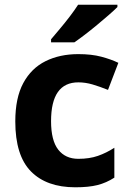

<svg xmlns="http://www.w3.org/2000/svg" viewBox="-20 -786 554 816"><path d="M300 10Q178 10 111.5 -57.5Q45 -125 45 -270Q45 -370 79 -433Q113 -496 173.5 -526Q234 -556 313 -556Q369 -556 410.5 -545Q452 -534 483 -519L439 -404Q404 -418 373.5 -427Q343 -436 313 -436Q197 -436 197 -271Q197 -189 227.5 -150Q258 -111 313 -111Q360 -111 396 -123.5Q432 -136 466 -158V-31Q432 -9 394.5 0.5Q357 10 300 10ZM479 -766V-756Q465 -742 442 -722Q419 -702 392.5 -680Q366 -658 340.5 -638.5Q315 -619 296 -606H197V-619Q213 -638 234.5 -663.5Q256 -689 277 -716.5Q298 -744 312 -766Z"/></svg>

Font: Noto IKEA Simplified Chinese
Style: Bold
Weight: 700
Designer: Monotype Design Team
Foundry: Monotype Imaging Inc.
Version: Version 1.100